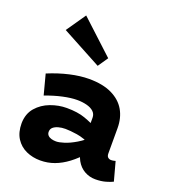

<svg xmlns="http://www.w3.org/2000/svg" viewBox="-145 -901 906 1022"><g transform="rotate(20 307.5 -390.5)"><path d="M510 8Q477 8 448.5 -8Q420 -24 402.5 -55.5Q385 -87 385 -132V-295Q385 -316 370.5 -329.5Q356 -343 331 -349.5Q306 -356 276 -356Q242 -356 196 -346Q150 -336 100 -317L70 -431Q130 -456 189 -469.5Q248 -483 298 -483Q376 -483 427.5 -458Q479 -433 504 -389.5Q529 -346 529 -288V-146Q529 -130 536.5 -123.5Q544 -117 554 -117Q562 -117 568.5 -118.5Q575 -120 579 -121L608 -14Q595 -7 569 0.5Q543 8 510 8ZM200 14Q157 14 120.5 -2.5Q84 -19 62 -53Q40 -87 40 -139Q41 -193 71.5 -228Q102 -263 147.5 -280Q193 -297 239 -297Q301 -297 343 -282Q385 -267 428 -244V-152Q376 -178 336 -184Q296 -190 270 -190Q249 -190 231 -185Q213 -180 202 -170.5Q191 -161 191 -145Q191 -133 198.5 -125Q206 -117 218.5 -113.5Q231 -110 245 -110Q262 -110 290.5 -119Q319 -128 354.5 -149Q390 -170 428 -206L425 -108Q391 -69 354.5 -41.5Q318 -14 280 0Q242 14 200 14ZM316 -564 91 -685 167 -795 355 -621Z"/></g></svg>

Font: BioRhyme ExtraBold ExtraBold
Style: Regular
Weight: 800
Version: Version 1.600;gftools[0.9.33]